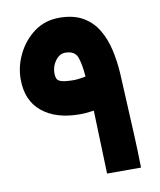

<svg xmlns="http://www.w3.org/2000/svg" viewBox="-77 -722 654 783"><g transform="rotate(-10 250.5 -330.0)"><path d="M22.9 -439.5Q22.9 -493.2 47.9 -543.7Q72.8 -594.2 117.2 -627Q161.6 -659.7 220.7 -659.7Q278.8 -659.7 317.4 -637.7Q356 -615.7 378.9 -577.9Q401.9 -540 412.8 -491.9Q423.8 -443.8 426.8 -392.1Q430.7 -311 433.8 -249Q437 -187 439.7 -128.7Q442.4 -70.3 443.8 0H303.2Q301.8 -55.7 299.1 -122.3Q296.4 -189 294.4 -262.2Q282.2 -260.3 267.6 -258.8Q252.9 -257.3 235.8 -257.3Q138.2 -257.3 80.6 -304.2Q22.9 -351.1 22.9 -439.5ZM220.2 -515.1Q197.3 -515.1 179.9 -492.2Q162.6 -469.2 162.6 -439.5Q162.6 -426.8 166.5 -417.5Q170.4 -408.2 186.3 -403.6Q202.1 -398.9 237.3 -398.9Q246.6 -398.9 260.3 -400.9Q273.9 -402.8 285.2 -404.8Q281.7 -454.1 271.2 -484.6Q260.7 -515.1 220.2 -515.1Z"/></g></svg>

Font: Vazir Black FD
Style: Black-FD
Weight: 900
Designer: Saber Rastikerdar
Foundry: Saber Rastikerdar
Version: Version 30.0.0